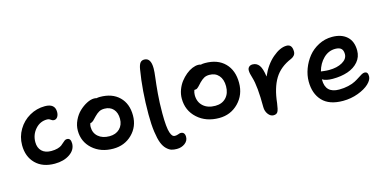

<svg xmlns="http://www.w3.org/2000/svg" viewBox="-74 -1078 3112 1561"><g transform="rotate(-15 1482.0 -297.5)"><path d="M268.1 -53.2Q166 -53.2 107.4 -111.8Q48.8 -170.4 48.8 -267.1Q48.8 -337.9 84.5 -397.7Q120.1 -457.5 179.9 -491.7Q239.7 -525.9 309.1 -525.9Q394 -525.9 394 -455.1Q394 -430.2 382.8 -413.6Q371.6 -397 352.1 -397Q340.3 -397 327.6 -407Q314.9 -417 297.9 -417Q239.3 -417 199.2 -371.3Q159.2 -325.7 159.2 -263.2Q159.2 -215.3 187.5 -187.7Q215.8 -160.2 267.1 -160.2Q297.4 -160.2 319.8 -166.5Q342.3 -172.9 354.2 -181.6Q366.2 -190.4 375.2 -199.5Q384.3 -208.5 393.3 -214.8Q402.3 -221.2 413.1 -221.2Q445.8 -221.2 445.8 -176.8Q445.8 -122.6 395 -87.9Q344.2 -53.2 268.1 -53.2Z M759.3 -47.9Q653.8 -47.9 585.4 -109.1Q517.1 -170.4 517.1 -264.2Q517.1 -308.1 536.9 -349.9Q556.6 -391.6 586.4 -419.9Q616.2 -448.2 649.9 -465.6Q683.6 -482.9 711.4 -482.9Q723.6 -482.9 732.4 -480Q747.1 -482.9 761.2 -482.9Q864.3 -482.9 923.3 -425Q982.4 -367.2 982.4 -268.1Q982.4 -174.3 918.5 -111.1Q854.5 -47.9 759.3 -47.9ZM625.5 -266.1Q625.5 -215.3 660.9 -184.6Q696.3 -153.8 755.4 -153.8Q808.6 -153.8 841.1 -185.5Q873.5 -217.3 873.5 -269Q873.5 -320.8 846.2 -350.8Q818.8 -380.9 771.5 -380.9Q745.1 -380.9 727.3 -371.3Q709.5 -361.8 688.5 -340.8Q681.6 -334 671.9 -323.7Q662.1 -313.5 657.7 -309.3Q653.3 -305.2 646.2 -301.3Q639.2 -297.4 631.3 -296.9Q625.5 -282.2 625.5 -266.1Z M1257.3 87.9Q1231.9 87.9 1212.6 82Q1193.4 76.2 1172.4 56.2Q1151.4 36.1 1137.7 1.5Q1124 -33.2 1115.2 -95.2Q1106.4 -157.2 1106.4 -242.2Q1106.4 -444.3 1135.3 -616.2Q1141.6 -652.8 1153.8 -668Q1166 -683.1 1187.5 -683.1Q1243.7 -683.1 1243.7 -594.2Q1243.7 -565.9 1237.1 -515.1Q1230.5 -464.4 1223.9 -388.2Q1217.3 -312 1217.3 -222.2Q1217.3 -162.6 1221.2 -121.3Q1225.1 -80.1 1232.7 -58.3Q1240.2 -36.6 1248.8 -27.8Q1257.3 -19 1268.6 -19Q1284.2 -19 1298.3 -24.4Q1312.5 -29.8 1318.4 -29.8Q1354.5 -29.8 1354.5 12.2Q1354.5 44.9 1325.9 66.4Q1297.4 87.9 1257.3 87.9Z M1655.3 -65.9Q1544.4 -65.9 1472.7 -131.1Q1400.9 -196.3 1400.9 -296.9Q1400.9 -334.5 1414.3 -370.6Q1427.7 -406.7 1449.2 -434.6Q1470.7 -462.4 1496.8 -483.9Q1522.9 -505.4 1550 -516.6Q1577.1 -527.8 1600.1 -527.8Q1612.8 -527.8 1622.1 -523.9Q1637.2 -527.8 1657.2 -527.8Q1763.7 -527.8 1824 -467Q1884.3 -406.2 1884.3 -300.8Q1884.3 -200.7 1818.4 -133.3Q1752.4 -65.9 1655.3 -65.9ZM1510.3 -297.9Q1510.3 -239.3 1548.1 -204.6Q1585.9 -169.9 1650.9 -169.9Q1707.5 -169.9 1741.2 -205.8Q1774.9 -241.7 1774.9 -301.8Q1774.9 -359.4 1745.8 -392.6Q1716.8 -425.8 1667 -425.8Q1640.6 -425.8 1622.6 -416Q1604.5 -406.2 1583 -384.8Q1577.1 -378.4 1568.4 -368.9Q1559.6 -359.4 1555.7 -355.5Q1551.8 -351.6 1545.7 -346.7Q1539.6 -341.8 1533.4 -340.3Q1527.3 -338.9 1519 -338.9H1518.1Q1510.3 -317.9 1510.3 -297.9Z M2087.4 26.9Q2062 26.9 2042.7 1.2Q2023.4 -24.4 2023.4 -59.1Q2023.4 -234.9 1999.5 -312Q1986.3 -352.1 1986.3 -377Q1986.3 -395 1997.8 -406Q2009.3 -417 2028.3 -417Q2062.5 -417 2083.3 -389.2Q2104 -361.3 2113.3 -292Q2152.8 -383.8 2216.3 -438Q2279.8 -492.2 2334.5 -492.2Q2381.3 -492.2 2381.3 -431.2Q2381.3 -397 2344.2 -379.9Q2246.6 -339.8 2200 -263.2Q2153.3 -186.5 2140.1 -61Q2133.3 -8.3 2123.3 9.3Q2113.3 26.9 2087.4 26.9Z M2663.6 60.1Q2548.3 60.1 2491 -0.7Q2433.6 -61.5 2433.6 -164.1Q2433.6 -217.3 2453.6 -270.8Q2473.6 -324.2 2508.5 -367.7Q2543.5 -411.1 2596.4 -438.5Q2649.4 -465.8 2710 -465.8Q2788.6 -465.8 2834.2 -424.8Q2879.9 -383.8 2879.9 -306.2Q2879.9 -252 2845.9 -212.4Q2812 -172.9 2756.1 -153.8Q2700.2 -134.8 2628.9 -134.8Q2572.8 -134.8 2542 -153.8V-149.9Q2542 -37.1 2656.7 -37.1Q2698.7 -37.1 2734.1 -45.4Q2769.5 -53.7 2792 -65.4Q2814.5 -77.1 2832 -88.9Q2849.6 -100.6 2864 -108.9Q2878.4 -117.2 2889.6 -117.2Q2905.3 -117.2 2912.1 -107.9Q2918.9 -98.6 2918.9 -79.1Q2918.9 -48.8 2885.3 -16.8Q2851.6 15.1 2791.3 37.6Q2731 60.1 2663.6 60.1ZM2710 -365.2Q2653.8 -365.2 2610.8 -323.5Q2567.9 -281.7 2550.8 -217.8Q2551.3 -217.8 2574.5 -214.8Q2597.7 -211.9 2618.7 -211.9Q2686 -211.9 2731 -237.5Q2775.9 -263.2 2775.9 -304.2Q2775.9 -335 2760.3 -350.1Q2744.6 -365.2 2710 -365.2Z"/></g></svg>

Font: Shantell Sans Irregular Bouncy
Style: Regular
Weight: 500
Designer: Stephen Nixon, Anya Danilova, Shantell Martin
Foundry: Arrow Type
Version: Version 1.006;[9816181b4]